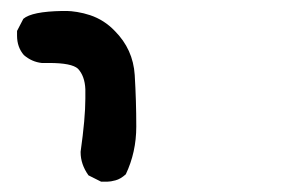

<svg xmlns="http://www.w3.org/2000/svg" viewBox="-20 -411 540 357"><path d="M129.9 -128.9Q138.7 -191.4 138.7 -227.5Q138.7 -234.4 138.7 -245.1Q137.7 -269.5 125 -283.2Q113.3 -293.9 71.3 -293.9Q65.4 -293.9 58.6 -293.9Q58.6 -293.9 57.6 -293.9Q39.1 -295.9 24.4 -308.6Q11.7 -323.2 11.7 -344.7Q11.7 -347.7 11.7 -353.5L23.4 -376Q39.1 -389.6 95.7 -390.6Q97.7 -390.6 104.5 -390.6Q111.3 -390.6 123.5 -388.7Q135.7 -386.7 147.5 -382.8Q173.8 -374 193.4 -353.5Q227.5 -319.3 230.5 -271.5Q233.4 -223.6 233.4 -175.8Q233.4 -127.9 213.9 -86.9Q204.1 -78.1 194.8 -75.7Q185.5 -73.2 179.7 -73.2Q173.8 -73.2 168 -73.2L144.5 -85Q129.9 -105.5 129.9 -127.9Z"/></svg>

Font: JasonHandwriting2
Style: SemiBold
Weight: 600
Version: Version 1.04.7